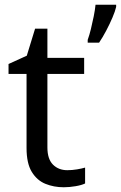

<svg xmlns="http://www.w3.org/2000/svg" viewBox="-20 -780 510 810"><path d="M264 -62Q284 -62 305 -65.5Q326 -69 339 -73V-6Q325 1 299 5.5Q273 10 249 10Q207 10 171.5 -4.5Q136 -19 114 -55Q92 -91 92 -156V-468H16V-510L93 -545L128 -659H180V-536H335V-468H180V-158Q180 -109 203.5 -85.5Q227 -62 264 -62ZM470 -751Q466 -733 454.5 -706Q443 -679 428 -650.5Q413 -622 398 -600H350V-612Q357 -631 363.5 -657.5Q370 -684 375.5 -711.5Q381 -739 383 -760H470Z"/></svg>

Font: Noto Sans Rejang
Style: Regular
Weight: 400
Designer: Monotype Design Team
Foundry: Monotype Imaging Inc.
Version: Version 2.001; ttfautohint (v1.8.4.7-5d5b)